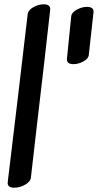

<svg xmlns="http://www.w3.org/2000/svg" viewBox="-20 -904 471 895"><path d="M184 -884Q199 -884 207 -878Q215 -872 214 -859Q185 -598 154 -337L124 -76Q122 -57 97 -43Q72 -29 47 -29Q13 -29 16 -55L63 -447Q95 -723 109 -838Q111 -857 135.5 -870.5Q160 -884 184 -884ZM322 -605Q307 -605 299 -611Q291 -617 292 -630Q306 -762 312 -828Q314 -846 338 -859Q362 -872 386 -872Q401 -872 409 -866Q417 -860 416 -848L394 -649Q393 -631 369.5 -618Q346 -605 322 -605Z"/></svg>

Font: Sedgwick Ave
Style: Regular
Weight: 400
Designer: Kevin Burke, Pedro Vergani
Foundry: Google, Inc.
Version: Version 1.000